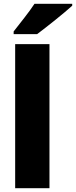

<svg xmlns="http://www.w3.org/2000/svg" viewBox="-20 -993 401 1013"><path d="M361 -963V-973H162C133 -928 85 -870 52 -827V-813H176C228 -852 321 -926 361 -963ZM241 0V-760H60V0Z"/></svg>

Font: Noto Sans Georgian SemiCondensed Black
Style: Regular
Weight: 900
Width: 4
Designer: Monotype Design Team, Akaki Razmadze
Foundry: Google LLC
Version: Version 2.005